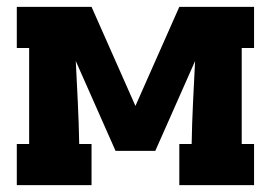

<svg xmlns="http://www.w3.org/2000/svg" viewBox="-20 -540 790 560"><path d="M29 0V-120H65V-400H29V-520H247L375 -231L503 -520H721V-400H685V-120H721V0H503V-120H539Q540 -180 543 -241Q546 -302 549 -362L433 -100H317L201 -362Q204 -302 207 -241Q210 -180 211 -120H247V0Z"/></svg>

Font: Iosevka Etoile Heavy
Style: Regular
Weight: 900
Designer: Belleve Invis
Foundry: Belleve Invis
Version: Version 22.1.2; ttfautohint (v1.8.4)